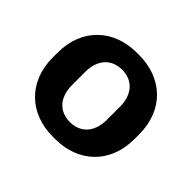

<svg xmlns="http://www.w3.org/2000/svg" viewBox="-128 -684 858 858"><g transform="rotate(45 301.0 -255.5)"><path d="M559 -241V-270C559 -429 450 -521 309 -521H293C152 -521 43 -429 43 -270V-241C43 -82 152 10 293 10H309C450 10 559 -82 559 -241ZM411 -296V-215C411 -131 363 -90 301 -90C239 -90 191 -131 191 -215V-296C191 -380 239 -421 301 -421C363 -421 411 -380 411 -296Z"/></g></svg>

Font: Chivo
Style: Bold
Weight: 700
Designer: Hector Gatti
Foundry: Omnibus-Type
Version: Version 1.003;PS 001.003;hotconv 1.0.70;makeotf.lib2.5.58329